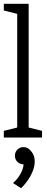

<svg xmlns="http://www.w3.org/2000/svg" viewBox="-20 -720 245 1005"><path d="M70 0V-700H130V0ZM0 -700H80V-645L0 -665ZM120 0V-55L200 -35V0ZM0 0V-35L80 -55V0ZM103 140Q84 140 71 127Q58 114 58 95Q58 76 71 63Q84 50 103 50Q122 50 135 63Q148 76 148 95Q148 114 135 127Q122 140 103 140ZM48 238Q71 219 87 190.5Q103 162 103 140L137 65Q157 85 160.5 109Q164 133 157.5 157Q151 181 138.5 203Q126 225 112.5 241Q99 257 90 265Z"/></svg>

Font: Epunda Slab Light
Style: Regular
Weight: 300
Designer: Simon Atzbach
Foundry: typofactur
Version: Version 1.102